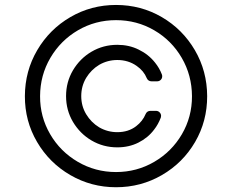

<svg xmlns="http://www.w3.org/2000/svg" viewBox="-20 -759 955 790"><path d="M82.4 -363.6Q82.7 -466.6 133.2 -552.6Q183.6 -638.5 269.4 -688.6Q355.1 -738.6 457.4 -738.6Q560 -738.6 645.8 -688.6Q731.5 -638.5 781.8 -552.6Q832 -466.6 832.4 -363.6Q832.7 -260.7 782.7 -174.7Q732.6 -88.8 646.3 -38.7Q560 11.4 457.4 11.4Q355.5 11.4 269.2 -38.7Q182.9 -88.8 132.5 -174.9Q82 -261 82.4 -363.6ZM457.4 -51.1Q542.6 -51.1 614.5 -93Q686.4 -134.9 728.3 -206.5Q770.2 -278.1 769.9 -363.3Q769.5 -449.2 727.8 -521Q686.1 -592.7 614.5 -634.4Q543 -676.1 457.4 -676.1Q372.2 -676.1 300.8 -634.4Q229.4 -592.7 187.3 -521Q145.2 -449.2 144.9 -363.3Q144.5 -278.8 186.3 -207Q228 -135.3 300.1 -93.2Q372.2 -51.1 457.4 -51.1ZM280.2 -257.5Q309.3 -208.8 356.5 -181.1Q404.8 -152.7 462.7 -152.7Q510.7 -152.7 549.4 -172.2Q589.1 -192.1 614.3 -225.9Q631 -247.2 641.7 -275.2Q642.8 -278.4 642.8 -282Q642.8 -290.5 636.7 -296.7Q630.7 -302.9 621.8 -302.9H598.4Q592 -302.9 586.8 -299.4Q581.7 -295.8 579.2 -289.8Q567.1 -260.3 540.1 -239.7Q508.2 -215.2 462.7 -215.2Q422.6 -215.2 388.1 -235.1Q355.1 -255 334.5 -289.1Q314.3 -322.8 314.3 -363.6Q314.3 -404.5 334.5 -438.6Q355.1 -472.3 388.1 -492.2Q422.6 -512.1 462.7 -512.1Q508.2 -512.1 542.6 -487.6Q571.7 -467.3 583.8 -437.5Q586.3 -431.5 591.4 -427.9Q596.6 -424.4 603 -424.4H626.4Q635.3 -424.4 641.3 -430.4Q647.4 -436.4 647.4 -445Q647.4 -449.6 646 -452.8Q636 -479 617.9 -501.4Q590.9 -535.5 550.4 -555Q511 -574.6 462.7 -574.6Q404.8 -574.6 356.5 -546.2Q309.3 -518.5 280.2 -469.8Q251.8 -421.5 251.8 -363.6Q251.8 -305.8 280.2 -257.5Z"/></svg>

Font: DeltaSans Light
Style: Regular
Weight: 300
Designer: Rasmus Andersson
Foundry: rsms
Version: Version 3.012